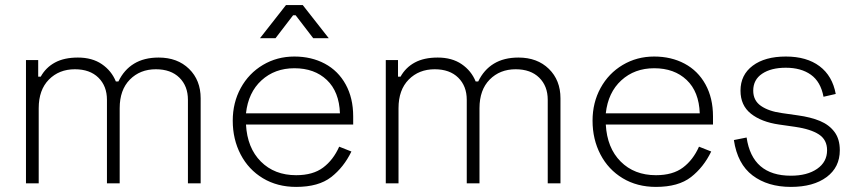

<svg xmlns="http://www.w3.org/2000/svg" viewBox="-20 -720 3362 754"><path d="M130 -484V-419H140Q160 -455 196 -474.5Q232 -494 286 -494Q342 -494 380 -468Q418 -442 435 -400H445Q467 -446 506.5 -470Q546 -494 603 -494Q677 -494 722.5 -449.5Q768 -405 768 -334V0H718V-328Q718 -382 684.5 -415Q651 -448 592 -448Q530 -448 490 -407.5Q450 -367 450 -295V0H400V-328Q400 -382 366.5 -415Q333 -448 274 -448Q212 -448 172 -407.5Q132 -367 132 -295V0H82V-484Z M894 -246Q894 -317 925.5 -374.5Q957 -432 1012.5 -465Q1068 -498 1136 -498Q1203 -498 1255.5 -470Q1308 -442 1337.5 -388.5Q1367 -335 1367 -263V-231H946Q951 -139 1004.5 -85.5Q1058 -32 1143 -32Q1209 -32 1249 -62Q1289 -92 1312 -144L1360 -125Q1330 -63 1280.5 -24.5Q1231 14 1143 14Q1069 14 1012.5 -20Q956 -54 925 -113.5Q894 -173 894 -246ZM1315 -275Q1312 -360 1263.5 -406Q1215 -452 1136 -452Q1059 -452 1007 -404.5Q955 -357 946 -275ZM1141 -660H1131L1062 -570H1001L1103 -700H1169L1271 -570H1210Z M1543 -484V-419H1553Q1573 -455 1609 -474.5Q1645 -494 1699 -494Q1755 -494 1793 -468Q1831 -442 1848 -400H1858Q1880 -446 1919.5 -470Q1959 -494 2016 -494Q2090 -494 2135.5 -449.5Q2181 -405 2181 -334V0H2131V-328Q2131 -382 2097.5 -415Q2064 -448 2005 -448Q1943 -448 1903 -407.5Q1863 -367 1863 -295V0H1813V-328Q1813 -382 1779.5 -415Q1746 -448 1687 -448Q1625 -448 1585 -407.5Q1545 -367 1545 -295V0H1495V-484Z M2307 -246Q2307 -317 2338.5 -374.5Q2370 -432 2425.5 -465Q2481 -498 2549 -498Q2616 -498 2668.5 -470Q2721 -442 2750.5 -388.5Q2780 -335 2780 -263V-231H2359Q2364 -139 2417.5 -85.5Q2471 -32 2556 -32Q2622 -32 2662 -62Q2702 -92 2725 -144L2773 -125Q2743 -63 2693.5 -24.5Q2644 14 2556 14Q2482 14 2425.5 -20Q2369 -54 2338 -113.5Q2307 -173 2307 -246ZM2728 -275Q2725 -360 2676.5 -406Q2628 -452 2549 -452Q2472 -452 2420 -404.5Q2368 -357 2359 -275Z M2888 -364Q2888 -426 2936 -462Q2984 -498 3066 -498Q3148 -498 3198.5 -460Q3249 -422 3262 -351L3214 -340Q3203 -399 3164.5 -426.5Q3126 -454 3066 -454Q3008 -454 2973 -430.5Q2938 -407 2938 -364Q2938 -325 2968.5 -304Q2999 -283 3050 -276L3113 -267Q3164 -260 3200 -245Q3236 -230 3257 -202Q3278 -174 3278 -130Q3278 -63 3226 -24.5Q3174 14 3086 14Q2995 14 2935.5 -31Q2876 -76 2862 -170L2912 -180Q2934 -30 3086 -30Q3150 -30 3189 -57Q3228 -84 3228 -130Q3228 -171 3196 -192Q3164 -213 3102 -222L3039 -231Q2970 -241 2929 -273.5Q2888 -306 2888 -364Z"/></svg>

Font: Space Grotesk Variable
Style: Regular
Weight: 400
Designer: Florian Karsten (Space Grotesk), Colophon Foundry (Space Mono)
Foundry: Florian Karsten
Version: Version 1.106